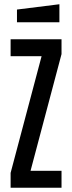

<svg xmlns="http://www.w3.org/2000/svg" viewBox="-20 -885 340 905"><path d="M30 0V-70L176 -620H30V-700H270V-630L124 -80H270V0ZM60 -780V-840L260 -865V-780Z"/></svg>

Font: Tektur Condensed
Style: Regular
Weight: 400
Width: 3
Designer: Adam Jagosz
Foundry: Adam Jagosz
Version: Version 1.005;gftools[0.9.30]